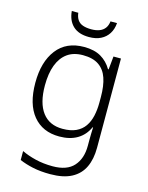

<svg xmlns="http://www.w3.org/2000/svg" viewBox="-140 -815 878 1140"><g transform="rotate(15 299.5 -244.5)"><path d="M283 -542Q346 -542 387 -518Q428 -494 453 -451H457L465 -532H511V17Q511 86 487.5 136Q464 186 413.5 213Q363 240 282 240Q222 240 175.5 230Q129 220 92 204V149Q129 167 178 179Q227 191 284 191Q372 191 413.5 144.5Q455 98 455 20V-11Q455 -32 455.5 -53.5Q456 -75 457 -94H454Q431 -43 386 -16.5Q341 10 276 10Q173 10 115 -60.5Q57 -131 57 -262Q57 -391 115.5 -466.5Q174 -542 283 -542ZM289 -493Q231 -493 193 -465.5Q155 -438 135.5 -386.5Q116 -335 116 -261Q116 -153 159 -96Q202 -39 283 -39Q333 -39 366 -54.5Q399 -70 418.5 -98Q438 -126 446.5 -164Q455 -202 455 -246V-281Q455 -349 439 -396Q423 -443 386.5 -468Q350 -493 289 -493ZM434 -729Q431 -691 413.5 -663.5Q396 -636 366 -621Q336 -606 294 -606Q230 -606 195.5 -638.5Q161 -671 156 -729H196Q199 -703 210.5 -686Q222 -669 243.5 -661.5Q265 -654 295 -654Q324 -654 345 -662Q366 -670 378.5 -686.5Q391 -703 394 -729Z"/></g></svg>

Font: Noto Sans Devanagari Light
Style: Regular
Weight: 300
Version: Version 2.003